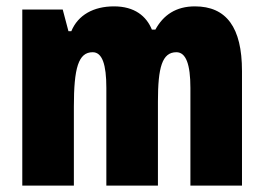

<svg xmlns="http://www.w3.org/2000/svg" viewBox="-20 -583 829 603"><path d="M592 -563C533 -563 493 -536 468 -490H457C440 -532 403 -563 338 -563C274 -563 225 -536 204 -485H195L177 -553H50V0H212V-248C212 -369 226 -419 271 -419C301 -419 314 -381 314 -307V0H476V-264C476 -371 489 -419 534 -419C564 -419 578 -381 578 -307V0H740V-360C740 -497 691 -563 592 -563Z"/></svg>

Font: Noto Sans Devanagari ExtraCondensed Black
Style: Regular
Weight: 900
Width: 2
Designer: Jelle Bosma - Monotype Design Team
Foundry: Monotype Imaging Inc.
Version: Version 2.004